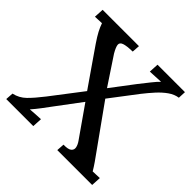

<svg xmlns="http://www.w3.org/2000/svg" viewBox="-178 -862 1024 1024"><g transform="rotate(45 334.0 -350.0)"><path d="M7 0 10 -44Q51 -53 80.5 -82Q110 -111 148 -160L282 -335Q233 -406 197.5 -457Q162 -508 136 -546Q113 -580 101.5 -602Q90 -624 82 -647Q67 -646 55.5 -646Q44 -646 31 -645L34 -700H308L305 -656Q260 -655 240.5 -648Q221 -641 222.5 -625Q224 -609 242 -578L346 -421L443 -549Q469 -582 490 -608.5Q511 -635 526 -649Q507 -648 485 -647Q463 -646 445 -645L448 -700H655L653 -656Q624 -652 597 -633Q570 -614 544.5 -586Q519 -558 494 -526L379 -375L547 -140Q563 -118 578 -96.5Q593 -75 606 -53Q621 -54 633 -54Q645 -54 658 -55L655 0H392L395 -44Q431 -43 443.5 -54Q456 -65 452.5 -81.5Q449 -98 437 -115L316 -288L212 -149Q192 -122 174 -98Q156 -74 135 -50Q154 -52 175 -53Q196 -54 214 -55L211 0Z"/></g></svg>

Font: Lora Medium
Style: Italic
Weight: 500
Italic angle: -3°
Designer: Olga Karpushina, Alexei Vanyashin (Cyrillic)
Foundry: Cyreal
Version: Version 3.004